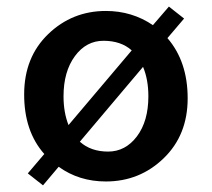

<svg xmlns="http://www.w3.org/2000/svg" viewBox="-20 -536 640 580"><path d="M299.8 12.2Q218.8 12.2 157.2 -32.2L109.9 23.9L64 -12.2L113.8 -70.8Q52.7 -139.6 53 -251.5Q53.2 -363.3 125.7 -433.1Q198.2 -502.9 299.8 -502.9Q378.9 -502.9 441.9 -460L490.2 -516.1L536.1 -480L485.8 -420.9Q546.9 -350.1 546.9 -239Q546.9 -127.9 474.4 -57.9Q401.9 12.2 299.8 12.2ZM171.9 -245.1Q171.9 -196.3 187 -158.2L377.9 -383.8Q345.7 -412.6 293.2 -412.8Q240.7 -413.1 206.3 -366.5Q171.9 -319.8 171.9 -245.1ZM428.2 -245.1Q428.2 -295.9 412.1 -334L221.2 -107.9Q254.4 -78.1 306.6 -78.1Q358.9 -78.1 393.6 -124Q428.2 -169.9 428.2 -245.1Z"/></svg>

Font: SourceCodePro-Semibold
Style: Regular
Weight: 600
Monospace: yes
Designer: Paul D. Hunt
Foundry: Adobe Systems Incorporated
Version: Version 1.009;PS 1.000;hotconv 1.0.70;makeotf.lib2.5.5900